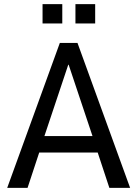

<svg xmlns="http://www.w3.org/2000/svg" viewBox="-20 -914 668 934"><path d="M15 0 271 -705H357L613 0H512L446 -200L485 -172H141L180 -200L114 0ZM312 -599 189 -231 173 -252H453L437 -231L314 -599ZM347 -800V-894H443V-800ZM187 -800V-894H283V-800Z"/></svg>

Font: Nunito Sans 10pt Condensed SemiBold
Style: Regular
Weight: 600
Width: 3
Designer: Vernon Adams
Foundry: Vernon Adams
Version: Version 3.101;gftools[0.9.27]